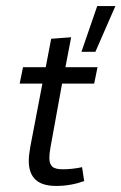

<svg xmlns="http://www.w3.org/2000/svg" viewBox="-20 -606 401 634"><path d="M295 -435H249L301 -586H361ZM75 -75Q75 -93 80 -121L120 -330H45L56 -384H131L149 -478L215 -483L196 -384H302L291 -330H185L147 -121Q143 -101 143 -84Q143 -65 152.5 -56Q162 -47 187 -47Q219 -47 251 -54L258 -8Q213 8 166 8Q119 8 97 -13Q75 -34 75 -75Z"/></svg>

Font: Cambay Devanagari
Style: Italic
Weight: 400
Italic angle: -11°
Designer: Pooja Saxena
Foundry: Pooja Saxena
Version: Version 1.018;PS 001.018;hotconv 1.0.70;makeotf.lib2.5.58329